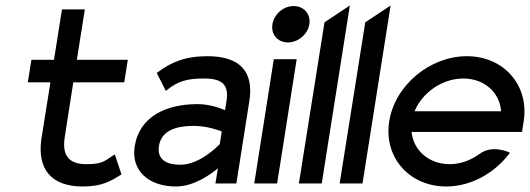

<svg xmlns="http://www.w3.org/2000/svg" viewBox="-20 -666 1924 697"><path d="M81 -367H163L130 -160C115 -50 168 11 280 11C350 11 381 -8 418 -31L421 -33L397 -105L391 -102C359 -81 352 -70 293 -70C228 -70 205 -104 215 -168L246 -367H431L444 -449H259L288 -632H205L176 -449H94Z M469 -135C455 -46 520 11 619 11C685 11 746 -34 771 -55L762 0H838L885 -298C903 -409 848 -462 733 -462C652 -462 601 -440 553 -404L549 -401L582 -336L587 -340C627 -372 661 -381 720 -381C787 -381 812 -359 802 -298L797 -266C783 -272 743 -288 697 -288C587 -288 487 -246 469 -135ZM557 -136C566 -193 620 -209 684 -209C729 -209 772 -194 785 -189L778 -143C768 -133 704 -68 635 -68C581 -68 550 -89 557 -136Z M969 -578C963 -541 988 -512 1025 -512C1062 -512 1097 -541 1103 -578C1109 -615 1083 -644 1046 -644C1009 -644 975 -615 969 -578ZM903 0H986L1057 -451H974Z M1065 0H1148L1250 -646L1158 -585Z M1213 0H1296L1398 -646L1306 -585Z M1393 -226C1372 -95 1466 11 1600 11C1688 11 1773 -36 1827 -106L1831 -111L1826 -114C1826 -114 1766 -141 1722 -108C1690 -85 1653 -70 1613 -70C1538 -70 1481 -119 1474 -187H1875L1881 -225C1902 -356 1809 -462 1675 -462C1541 -462 1414 -357 1393 -226ZM1485 -262C1513 -330 1585 -381 1662 -381C1738 -381 1794 -331 1799 -262Z"/></svg>

Font: Charger Sport
Style: SeBdObl
Weight: 600
Designer: Jasper
Foundry: Cannot Into Space Fonts
Version: Version 1.1